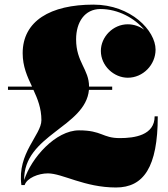

<svg xmlns="http://www.w3.org/2000/svg" viewBox="-20 -780 726 830"><path d="M78 -550C78 -492.5 98 -449 118.5 -405.5H14.5V-391.5H124.5C142.5 -352.5 159 -312 159 -260.5C159 -196.5 53.5 -118.5 72.5 20H86.5C96.5 -10.5 146 -30.5 187 -30.5C250 -30.5 345 30.5 481.5 30.5C600.5 30.5 662 -57 662 -277H648.5C648.5 -195 561 -183 498 -183C422 -183 421.5 -216.5 321.5 -216.5C221 -216.5 115 -98 84.5 -1.5C81.5 -197 349.5 -230 364.5 -391.5H465V-405.5H365C365 -480.5 309 -511 309 -610C309 -684 346 -741 414.5 -741C491 -741 562.5 -701 603.5 -651.5C583.5 -666 558.5 -675 532.5 -675C468 -675 416 -620 416 -560C416 -495 472.5 -444 532.5 -444C598 -444 652.5 -499.5 652.5 -565.5C652.5 -647.5 546 -760 384 -760C198 -760 78 -689.5 78 -550Z"/></svg>

Font: Bodoni* 16pt Fatface
Style: Regular
Weight: 900
Version: Version 2.3